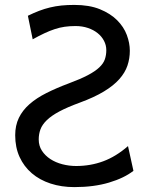

<svg xmlns="http://www.w3.org/2000/svg" viewBox="-20 -745 602 777"><path d="M520 -53.7Q482.4 -24.4 421.1 -6.1Q359.9 12.2 280.8 12.2Q228.5 12.2 184.6 -2.2Q140.6 -16.6 108.9 -43.7Q77.1 -70.8 59.3 -109.6Q41.5 -148.4 41.5 -197.8Q41.5 -237.3 56.4 -268.1Q71.3 -298.8 99.4 -323.5Q127.4 -348.1 167.7 -368.4Q208 -388.7 258.8 -407.7Q306.2 -425.3 335.7 -440.9Q365.2 -456.5 381.8 -472.2Q398.4 -487.8 404.3 -504.9Q410.2 -522 410.2 -542Q410.2 -562 400.9 -579.8Q391.6 -597.7 375.2 -610.8Q358.9 -624 335.9 -631.8Q313 -639.6 285.6 -639.6Q262.2 -639.6 241.9 -636.7Q221.7 -633.8 201.7 -627.2Q181.6 -620.6 160.2 -610.6Q138.7 -600.6 112.3 -585.9L92.8 -681.2Q116.7 -692.9 138.4 -701.2Q160.2 -709.5 182.4 -714.8Q204.6 -720.2 228.5 -722.7Q252.4 -725.1 280.8 -725.1Q341.3 -725.1 384 -707.8Q426.8 -690.4 453.9 -663.3Q481 -636.2 493.2 -603.5Q505.4 -570.8 505.4 -539.6Q505.4 -508.3 495.8 -479.7Q486.3 -451.2 462.9 -424.8Q439.5 -398.4 400.4 -374.8Q361.3 -351.1 302.7 -329.6Q252 -311 219.7 -293.7Q187.5 -276.4 169.2 -258.5Q150.9 -240.7 143.8 -221.7Q136.7 -202.6 136.7 -180.7Q136.7 -154.8 149.7 -135Q162.6 -115.2 183.8 -101.3Q205.1 -87.4 232.4 -80.3Q259.8 -73.2 288.1 -73.2Q346.2 -73.2 397.7 -92.3Q449.2 -111.3 498 -153.8Z"/></svg>

Font: Andika Compact
Style: Regular
Weight: 400
Designer: Victor Gaultney, Annie Olsen, Julie Remington, Don Collingsworth, Eric Hays, Becca Hirsbrunner
Foundry: SIL International
Version: Version 5.000 ; LnSpcTght